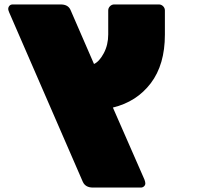

<svg xmlns="http://www.w3.org/2000/svg" viewBox="-20 -720 890 864"><path d="M17 -679Q17 -688 22.5 -694Q28 -700 37 -700H253Q286 -700 297 -676L403 -432Q427 -443 447 -480.5Q467 -518 467 -565V-673Q467 -684 475 -692Q483 -700 494 -700H695Q706 -700 714 -692Q722 -684 722 -673V-564Q722 -429 658.5 -345.5Q595 -262 488 -236L630 88Q634 99 634 105Q634 113 628 118.5Q622 124 614 124H398Q365 124 353 99L21 -665Q17 -675 17 -679Z"/></svg>

Font: Rubik Mono One
Style: Regular
Weight: 400
Designer: Hubert and Fischer with Elvire Volk Leonovitch (Cyrillic Expansion: Cyreal)
Foundry: Hubert and Fischer with Elvire Volk Leonovitch
Version: Version 2.000